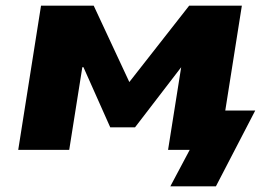

<svg xmlns="http://www.w3.org/2000/svg" viewBox="-20 -526 946 674"><path d="M578 128 646 0H573L595 -138H876L738 128ZM44 0 124 -506H309L434 -238L644 -506H829L749 0H570L616 -290L454 -79H367L273 -290H269L223 0Z"/></svg>

Font: Nunito Sans 7pt SemiExpanded Black
Style: Italic
Weight: 900
Width: 6
Italic angle: -9°
Designer: Vernon Adams
Foundry: Vernon Adams
Version: Version 3.101;gftools[0.9.27]